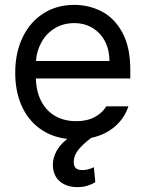

<svg xmlns="http://www.w3.org/2000/svg" viewBox="-20 -557 593 782"><path d="M195.3 114.3Q195.3 86.4 209.7 59.3Q224.1 32.2 253.9 8.8Q188.5 1 140.6 -34.4Q92.8 -69.8 67.4 -127.9Q42 -186 42 -260.7Q42 -341.8 72 -404.5Q102.1 -467.3 156.5 -502.2Q210.9 -537.1 282.2 -537.1Q342.3 -537.1 394 -510.5Q445.8 -483.9 478.3 -424.6Q510.7 -365.2 510.7 -272.5V-237.3H126Q127.9 -182.1 148.9 -143.1Q169.9 -104 206.3 -83.7Q242.7 -63.5 290 -63.5Q335 -63.5 366 -80.3Q397 -97.2 413.1 -124H502.9Q487.3 -75.7 448 -41.7Q408.7 -7.8 352.1 4.4Q318.8 28.8 299.6 52.5Q280.3 76.2 280.3 102.5Q280.3 119.1 288.3 127.4Q296.4 135.7 316.4 135.7Q338.9 135.7 362.3 124L368.2 184.6Q355.5 193.4 336.7 199.2Q317.9 205.1 294.9 205.1Q251 205.1 223.4 181.4Q195.8 157.7 195.3 114.3ZM425.8 -308.6Q425.8 -353 408 -387.9Q390.1 -422.9 357.4 -442.9Q324.7 -462.9 282.2 -462.9Q237.8 -462.9 203.4 -441.9Q168.9 -420.9 149.2 -385.5Q129.4 -350.1 126.5 -308.6Z"/></svg>

Font: WEMIX Pretendard
Style: Regular
Weight: 400
Designer: Base glyphs from Inter by Rasmus Andersson; Hangeul glyphs from Noto Sans CJK(Source Han Sans) by Jang Soo-young and Kan
Foundry: Kil Hyung-jin
Version: Version 1.000